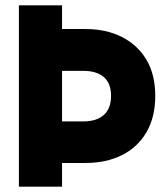

<svg xmlns="http://www.w3.org/2000/svg" viewBox="-20 -701 617 721"><path d="M51 0V-681H213V0ZM176 -89V-245H292Q343 -245 370 -269.5Q397 -294 397 -341Q397 -388 370 -411.5Q343 -435 292 -435H175V-592H301Q379 -592 438 -562Q497 -532 530 -476.5Q563 -421 563 -341Q563 -261 530 -204.5Q497 -148 438 -118.5Q379 -89 301 -89Z"/></svg>

Font: Gabarito ExtraBold
Style: Regular
Weight: 800
Designer: Leandro Assis / Alvaro Franca / Felipe Casaprima
Foundry: Naipe Foundry
Version: Version 1.000